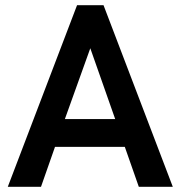

<svg xmlns="http://www.w3.org/2000/svg" viewBox="-20 -720 696 740"><path d="M10 0 277 -700H379L646 0H515L461 -154H192L138 0ZM230 -261H424L328 -534Z"/></svg>

Font: Zen Kaku Gothic New
Style: Bold
Weight: 700
Designer: Yoshimichi Ohira
Foundry: Positype
Version: Version 1.002